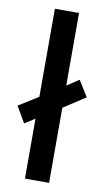

<svg xmlns="http://www.w3.org/2000/svg" viewBox="-97 -803 468 846"><g transform="rotate(10 137.0 -380.0)"><path d="M78 0H186V-336L284 -400L240 -471L186 -435V-760H78V-366L-10 -311L32 -239L78 -268Z"/></g></svg>

Font: Noto Sans Lisu Medium
Style: Regular
Weight: 500
Designer: Monotype Design Team. David Williams.
Foundry: Monotype Imaging Inc.
Version: Version 2.102